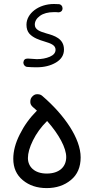

<svg xmlns="http://www.w3.org/2000/svg" viewBox="-20 -918 489 967"><path d="M46.9 -118.2C46.9 -72.8 63 -36.6 95.2 -10.3C127 16.1 167 29.3 215.3 29.3C263.7 29.3 304.7 15.6 337.4 -11.7C370.1 -38.6 386.2 -76.7 386.2 -125.5C386.2 -220.2 305.2 -338.4 193.4 -434.6C187 -440.4 179.2 -443.4 169.9 -443.4C168 -443.4 154.8 -445.8 141.6 -430.7C135.7 -424.3 132.8 -416.5 132.8 -407.2C132.8 -405.3 130.4 -392.1 145.5 -378.9C152.3 -373 159.2 -367.2 166 -360.8C129.9 -324.7 101.1 -284.7 79.6 -241.2C57.6 -197.8 46.9 -156.7 46.9 -118.2ZM294.9 -874.5V-877C294.9 -886.7 287.6 -896.5 276.4 -897C272 -897.5 263.7 -897.9 251.5 -897.9C174.8 -897.9 113.3 -850.6 113.3 -793.5C113.3 -774.4 118.2 -759.8 127.9 -748.5C147.5 -726.6 178.7 -716.8 204.1 -709C236.8 -699.2 259.8 -690.4 259.8 -667.5C259.8 -652.3 250 -640.6 231 -632.3C211.4 -624 189.5 -620.1 165.5 -620.1C158.2 -620.1 143.6 -621.1 121.1 -623H118.7C106.4 -623 99.1 -616.7 97.7 -603.5V-602.1C97.7 -592.3 105.5 -582.5 115.7 -581.1C131.3 -579.6 148.4 -579.1 164.6 -579.1C202.1 -579.1 234.4 -586.9 261.7 -603C288.6 -619.1 302.2 -640.6 302.2 -668.5C302.2 -724.1 252.9 -738.8 214.4 -749.5C180.7 -759.3 155.3 -768.6 155.3 -793.9C155.3 -811 164.1 -825.7 181.6 -838.4C198.7 -850.6 222.2 -856.9 251.5 -856.9H262.2C265.6 -856.9 269 -856.4 272.9 -856H275.4C285.2 -856 294.4 -862.8 294.9 -874.5ZM120.6 -122.1C120.6 -146.5 128.9 -176.3 146 -210.9C163.1 -245.6 186.5 -278.3 217.3 -308.6C278.3 -239.7 313.5 -172.4 313.5 -127C313.5 -78.1 279.3 -43.9 215.3 -43.9C153.3 -43.9 120.6 -78.6 120.6 -122.1Z"/></svg>

Font: Mikhak
Style: Regular
Weight: 400
Designer: Amin Abedi
Version: Version 3.2